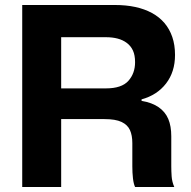

<svg xmlns="http://www.w3.org/2000/svg" viewBox="-20 -749 765 769"><path d="M69 0V-729H440Q485 -729 522 -721Q559 -713 588.5 -697Q618 -681 638.5 -657Q659 -633 670 -601Q681 -569 681 -529Q681 -461 645 -414.5Q609 -368 547 -351V-345Q589 -338 615.5 -319.5Q642 -301 654 -272.5Q666 -244 666 -203V-83Q666 -63 667.5 -42Q669 -21 678 0H521Q515 -13 512.5 -35Q510 -57 510 -83V-176Q510 -207 500.5 -228Q491 -249 467 -260.5Q443 -272 398 -272H211V-395H404Q467 -395 494 -425Q521 -455 521 -500Q521 -528 512.5 -546.5Q504 -565 488 -577Q472 -589 451 -594.5Q430 -600 404 -600H225V0Z"/></svg>

Font: Mona Sans ExtraLight
Style: Bold
Weight: 700
Version: Version 2.000